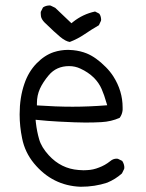

<svg xmlns="http://www.w3.org/2000/svg" viewBox="-20 -694 540 711"><path d="M354 -617.2Q354.5 -619.6 354.5 -621.1Q354.5 -622.6 354.2 -624.8Q354 -627 353.5 -629.6Q353 -632.3 352.1 -634.8Q350.6 -639.6 347.2 -643.6L332 -651.4Q286.6 -641.6 250.5 -612.8L244.6 -607.9L184.6 -665L167.5 -673.3Q165.5 -673.8 164.1 -673.8Q149.9 -673.8 139.2 -666.5L130.9 -649.9Q130.9 -646.5 130.9 -642.8Q130.9 -639.2 131.6 -634Q132.3 -628.9 135.7 -622.8Q139.2 -616.7 144.5 -611.3Q183.1 -573.7 202.9 -557.4Q222.7 -541 238.3 -538.6Q267.6 -549.8 293.7 -567.6Q319.8 -585.4 346.2 -600.6ZM116.7 -303.7V-311.5Q116.7 -340.8 127.9 -365.5Q139.2 -390.1 160.6 -415.5Q189 -449.2 235.8 -449.2Q258.3 -449.2 277.8 -439.9Q306.6 -426.8 328.1 -405.8Q346.7 -386.7 356.4 -364.3Q366.2 -341.8 374 -314L377 -304.2Q309.6 -298.8 248.8 -298.8Q188 -298.8 116.7 -303.7ZM434.1 -295.9Q434.1 -357.4 399.4 -411.6Q387.2 -430.2 372.1 -445.3Q335.9 -481.9 301.3 -496.1Q278.3 -505.4 250.5 -508.3Q241.2 -509.3 232.4 -509.3Q205.1 -509.3 179.2 -501Q145 -489.7 115.2 -459Q85.4 -428.2 70.3 -383.8Q52.7 -333 52.7 -270.5Q52.7 -226.1 62 -181.2Q72.3 -129.9 106 -88.9Q174.3 -6.3 278.3 -2.4Q331.5 -2.4 377 -17.6Q407.7 -30.3 431.6 -51.8L439.9 -68.8Q440.4 -70.8 440.4 -74.7Q440.4 -78.6 438.7 -85Q437 -91.3 432.6 -98.1L416.5 -106Q414.6 -106.4 410.4 -106.4Q406.2 -106.4 400.4 -104.5Q395 -103 387 -96.4Q378.9 -89.8 368.2 -83.7Q357.4 -77.6 346.7 -73.7Q325.2 -64.9 302.2 -64Q296.4 -63.5 289.1 -63.5Q281.7 -63.5 271 -64.5Q206.1 -69.3 160.6 -119.1Q133.3 -148.9 125 -178.2Q116.7 -206.5 112.8 -240.2L111.8 -250.5Q158.7 -245.6 198.2 -243.7Q263.7 -240.2 296.1 -240.2Q328.6 -240.2 355 -241.7Q392.1 -243.7 423.3 -257.8Q432.6 -270.5 434.1 -286.6Q434.1 -291.5 434.1 -295.9Z"/></svg>

Font: NaikaiFont
Style: Light
Weight: 300
Version: Version 1.89